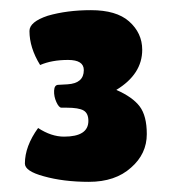

<svg xmlns="http://www.w3.org/2000/svg" viewBox="-20 -720 345 378"><path d="M111 -508H101Q96 -508 91 -519Q86 -530 86.5 -541.5Q87 -553 95 -553L113 -554Q145 -556 145 -582Q145 -602 114 -602Q82 -602 59 -592Q38 -626 38 -659Q38 -677 74 -689Q112 -700 159 -700Q209 -700 234 -678Q260 -655 260 -622Q260 -574 209 -543Q241 -529 255 -510.5Q269 -492 269 -456Q269 -417 238 -390Q207 -362 155 -362Q105 -362 66 -373Q29 -383 29 -398Q29 -432 55 -468Q81 -451 106 -451Q154 -451 154 -482Q154 -497 144.5 -502.5Q135 -508 111 -508Z"/></svg>

Font: FC Lilita One
Style: Regular
Weight: 400
Designer: Juan Montoreano
Foundry: Juan Montoreano
Version: Version 1.002